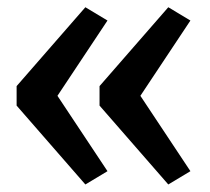

<svg xmlns="http://www.w3.org/2000/svg" viewBox="-20 -540 569 520"><path d="M435.8 -40.4 249.6 -254V-306.8L435.8 -520.4L495.7 -484.4L360.2 -280.5L495.7 -76.4ZM211.2 -40.4 25 -254V-306.8L211.2 -520.4L271.1 -484.4L135.6 -280.5L271.1 -76.4Z"/></svg>

Font: REM Medium
Style: Regular
Weight: 500
Designer: Octavio Pardo
Foundry: Ashler Design
Version: Version 1.005;gftools[0.9.28]